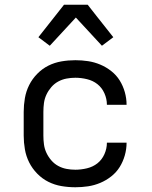

<svg xmlns="http://www.w3.org/2000/svg" viewBox="-20 -782 640 810"><path d="M298 8Q268 8 239 3Q210 -2 184 -15Q158 -28 137 -49.5Q116 -71 103 -97Q90 -123 85 -152Q80 -181 80 -210V-310Q80 -339 85 -368Q90 -397 103 -423Q116 -449 137 -470.5Q158 -492 184 -505Q210 -518 239 -523Q268 -528 298 -528Q325 -528 351.5 -524Q378 -520 403 -509.5Q428 -499 449.5 -482Q471 -465 485 -442.5Q499 -420 506.5 -393.5Q514 -367 514 -340H431Q431 -365 420.5 -388.5Q410 -412 391 -427Q372 -442 347 -448Q322 -454 298 -454Q279 -454 260.5 -450.5Q242 -447 225.5 -438Q209 -429 196.5 -414.5Q184 -400 176 -383Q168 -366 165.5 -347.5Q163 -329 163 -310V-210Q163 -191 165.5 -172.5Q168 -154 176 -137Q184 -120 196.5 -105.5Q209 -91 225.5 -82Q242 -73 260.5 -69.5Q279 -66 298 -66Q322 -66 347 -72Q372 -78 391 -93Q410 -108 420.5 -131.5Q431 -155 431 -180H514Q514 -153 506.5 -126.5Q499 -100 485 -77.5Q471 -55 449.5 -38Q428 -21 403 -10.5Q378 0 351.5 4Q325 8 298 8ZM190 -589 142 -625 250 -762H350L386 -716L458 -625L410 -589L300 -708Z"/></svg>

Font: Iosevka Fixed Extended
Style: Regular
Weight: 400
Width: 7
Monospace: yes
Designer: Belleve Invis
Foundry: Belleve Invis
Version: Version 24.1.1; ttfautohint (v1.8.4)